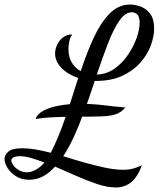

<svg xmlns="http://www.w3.org/2000/svg" viewBox="-34 -740 731 847"><path d="M477 87Q440 87 395 72Q350 57 302.5 36Q255 15 209 -5Q184 23 155.5 38Q127 53 95 53Q61 53 36.5 37.5Q12 22 -1 0.5Q-14 -21 -14 -38Q-14 -57 3.5 -71.5Q21 -86 65 -86Q92 -86 124 -80.5Q156 -75 190 -66Q223 -130 252 -214.5Q281 -299 311 -396Q264 -412 236.5 -441Q209 -470 209 -504Q209 -523 218 -542.5Q227 -562 244 -575Q261 -588 285 -588Q275 -575 271.5 -556.5Q268 -538 268 -524Q268 -489 282.5 -464.5Q297 -440 322 -426Q348 -505 378.5 -571.5Q409 -638 448.5 -679Q488 -720 540 -720Q562 -720 586.5 -711Q611 -702 628.5 -679Q646 -656 646 -614Q646 -580 631.5 -540Q617 -500 585.5 -464Q554 -428 504 -405Q454 -382 384 -383Q359 -307 337 -247Q315 -187 293 -139Q271 -91 245 -51Q289 -37 336.5 -23.5Q384 -10 428.5 -0.5Q473 9 509 9Q533 9 552 4Q571 -1 592 -11Q573 41 544.5 64Q516 87 477 87ZM84 20Q106 20 126.5 7.5Q147 -5 162 -23Q131 -35 103 -43Q75 -51 53 -51Q36 -51 26 -46Q16 -41 16 -32Q16 -23 25 -10.5Q34 2 50 11Q66 20 84 20ZM123 -215Q130 -237 158 -252Q186 -267 228.5 -274.5Q271 -282 320 -282Q375 -282 426.5 -275.5Q478 -269 519 -266Q503 -246 479.5 -237Q456 -228 412 -226.5Q368 -225 294 -225Q236 -225 193 -222.5Q150 -220 123 -215ZM393 -411Q438 -413 472.5 -438Q507 -463 531.5 -499.5Q556 -536 569 -573.5Q582 -611 582 -639Q582 -666 571.5 -676Q561 -686 548 -686Q518 -686 492 -648Q466 -610 442 -547.5Q418 -485 393 -411Z"/></svg>

Font: Dancing Script SemiBold
Style: Regular
Weight: 600
Designer: Pablo Impallari
Foundry: Pablo Impallari
Version: Version 2.001